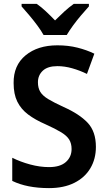

<svg xmlns="http://www.w3.org/2000/svg" viewBox="-20 -957 552 987"><path d="M473 -202Q473 -140 444.5 -92Q416 -44 362 -17Q308 10 232 10Q119 10 43 -27V-146Q85 -125 135 -111.5Q185 -98 232 -98Q289 -98 318.5 -124Q348 -150 348 -191Q348 -219 336 -239Q324 -259 294.5 -277Q265 -295 214 -318Q161 -341 124.5 -368.5Q88 -396 69 -434.5Q50 -473 50 -530Q49 -621 111.5 -672.5Q174 -724 275 -724Q331 -724 378.5 -712Q426 -700 465 -681L427 -577Q390 -595 351 -606Q312 -617 275 -617Q225 -617 200 -593.5Q175 -570 175 -534Q175 -505 187 -485Q199 -465 228 -447.5Q257 -430 307 -407Q388 -371 430.5 -326Q473 -281 473 -202ZM204 -777Q192 -799 172 -826Q152 -853 130 -879Q108 -905 91 -924V-937H169Q192 -921 215.5 -899Q239 -877 263 -852Q289 -878 311.5 -898.5Q334 -919 359 -937H437V-924Q420 -905 398 -879.5Q376 -854 356 -826.5Q336 -799 323 -777Z"/></svg>

Font: Noto Sans Khmer UI SemiCondensed SemiBold
Style: Regular
Weight: 600
Width: 4
Designer: Danh Hong and the Monotype Design Team
Foundry: Monotype Imaging Inc.
Version: Version 2.002; ttfautohint (v1.8.4.7-5d5b)